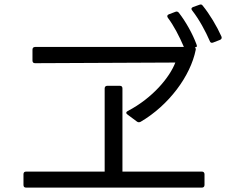

<svg xmlns="http://www.w3.org/2000/svg" viewBox="-20 -895 1040 875"><path d="M982 -713C990 -716 992 -722 989 -729C968 -776 935 -831 904 -869C900 -875 895 -876 888 -873L860 -863C852 -860 850 -854 856 -847C888 -806 917 -752 936 -708C938 -701 944 -698 951 -701ZM604 -341C609 -337 615 -337 621 -340C749 -415 848 -548 872 -668C873 -673 871 -677 868 -679L875 -681C878 -682 878 -687 875 -694C858 -740 827 -796 795 -837C791 -842 785 -844 779 -841L750 -830C742 -827 740 -821 745 -814C772 -778 796 -732 818 -681H140C132 -681 128 -676 128 -669V-619C128 -611 132 -607 140 -607C339 -608 603 -609 779 -610C754 -544 677 -449 562 -389C554 -385 553 -378 561 -373ZM538 -492C538 -500 534 -504 526 -504H469C462 -504 457 -500 457 -492V-113H99C91 -113 87 -109 87 -101V-52C87 -44 91 -40 99 -40H900C907 -40 912 -44 912 -52V-101C912 -109 907 -113 900 -113H538Z"/></svg>

Font: LINE Seed JP_OTF Regular
Style: Regular
Weight: 400
Designer: LY Corporation & Fontrix & Fontworks
Version: Version 1.002